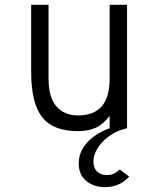

<svg xmlns="http://www.w3.org/2000/svg" viewBox="-20 -531 656 795"><path d="M306 146Q306 98 340 60Q374 22 434 0V-51Q407 -16 376.5 -2Q346 12 303 12Q200 12 154.5 -46Q109 -104 109 -234V-511H181V-206Q181 -127 214 -90Q247 -53 303 -53Q434 -53 434 -204V-511H506V0Q463 10 431.5 33Q400 56 383.5 83.5Q367 111 367 137Q367 166 383 180Q399 194 421 194Q440 194 452.5 187.5Q465 181 476 171L515 200Q475 244 415 244Q369 244 337.5 218.5Q306 193 306 146Z"/></svg>

Font: Overpass Mono Light
Style: Regular
Weight: 300
Monospace: yes
Designer: Delve Withrington, Dave Bailey
Foundry: Delve Fonts
Version: Version 1.000;DELV;Overpass